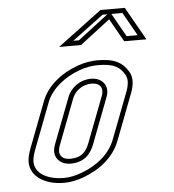

<svg xmlns="http://www.w3.org/2000/svg" viewBox="-51 -733 712 786"><g transform="rotate(-5 305.5 -340.0)"><path d="M128.3 -336 55.7 -146C50.4 -132 46.7 -119.2 44.8 -107.5C33 -37.6 97.5 6 181.4 6C207.2 6 234.7 0.5 263.9 -10.5C331.3 -35.9 388.4 -81.1 413.2 -146L485.8 -336C499.3 -371.3 499.9 -400 487.5 -422C464.7 -462.2 430 -482 361.6 -482C334.1 -482 306.7 -477.2 279.2 -467.5C210.4 -443.3 151.1 -395.5 128.3 -336ZM328.6 -389C362.8 -389 377.3 -365.9 365.8 -336L294 -148C282.4 -117.7 265.3 -90 214.3 -90C177.4 -90 163.5 -114.1 175.7 -146L248.3 -336C258.5 -362.6 287.7 -389 328.6 -389ZM422.7 -645 476.4 -550H567.6L490.8 -686H390.8L208.9 -550H298.9ZM147 -328.9C166.9 -380.9 221 -425.8 285.9 -448.6C311.3 -457.6 336.5 -462 361.6 -462C425.8 -462 451.2 -445.5 470 -412.2C478.4 -397.4 479.6 -375.7 467.2 -343.1L394.5 -153.1C372.4 -95.2 320.6 -53.2 256.9 -29.2C229.5 -18.9 204.4 -14 181.4 -14C169.7 -14 158.5 -14.9 148 -16.7C88.4 -26.7 57 -59.7 64.5 -104.2C66.2 -114.2 69.4 -125.8 74.4 -138.9ZM328.6 -409C278.6 -409 242.6 -376.9 229.7 -343.1L157 -153.1C153.5 -143.9 151.5 -134.7 151.4 -125.5C151.1 -91.8 178.6 -70 214.3 -70C275.4 -70 300 -107.7 312.7 -140.9L384.5 -328.9C387.8 -337.5 389.7 -346.3 389.7 -355C389.8 -387.7 362.9 -409 328.6 -409ZM433.8 -666H479.2L533.4 -570H488ZM417.2 -666 292.1 -570H269L397.5 -666Z"/></g></svg>

Font: Din Kursivschrift
Style: BreitGhost
Weight: 400
Version: Version 1.089